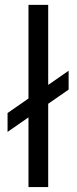

<svg xmlns="http://www.w3.org/2000/svg" viewBox="-20 -760 314 780"><path d="M258.8 -396 175.8 -338.4V0H95.7V-283.2L10.7 -224.1V-300.8L95.7 -359.9V-740.2H175.8V-415L258.8 -472.7Z"/></svg>

Font: Selawik
Style: Regular
Weight: 400
Designer: Aaron Bell
Foundry: Microsoft Corporation
Version: Version 1.01